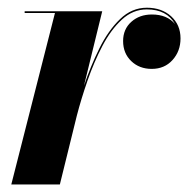

<svg xmlns="http://www.w3.org/2000/svg" viewBox="-20 -490 510 510"><path d="M126 -455.5H45.5V-460H251.5L203 -262Q220.5 -314 244 -361.5Q267.5 -409 298.8 -439.2Q330 -469.5 370 -469.5Q409.5 -469.5 434.5 -446.8Q459.5 -424 459.5 -388Q459.5 -354 438.2 -330.5Q417 -307 383 -307Q350 -307 328.5 -327.8Q307 -348.5 307 -381Q307 -412.5 328.8 -432Q350.5 -451.5 383.5 -451.5Q424 -451.5 445 -426Q423 -465 370 -465Q333 -465 303.8 -438Q274.5 -411 252 -368Q229.5 -325 212.5 -276Q195.5 -227 184 -182.5L139 0H10Z"/></svg>

Font: Bodoni* 36pt
Style: Bold Italic
Weight: 700
Italic angle: -13°
Version: Version 2.3